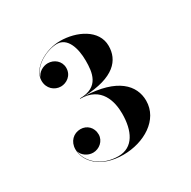

<svg xmlns="http://www.w3.org/2000/svg" viewBox="-113 -1021 675 680"><g transform="rotate(-30 225.0 -681.0)"><path d="M372.5 -577C372.5 -640.5 322 -695.5 190.5 -700C315 -704.5 354.5 -754 354.5 -811.5C354.5 -878 280.5 -912.5 213.5 -912.5C152.5 -912.5 86.5 -872.5 86.5 -823C86.5 -791 110.5 -771 136.5 -771C159 -771 185.5 -787.5 185.5 -819C185.5 -847.5 161.5 -866 136.5 -866C117 -866 95 -853.5 89 -834C97.5 -878.5 158.5 -909 198.5 -909C241.5 -909 258 -858.5 258 -806.5C258 -760.5 253 -701 173 -701V-699.5C259 -699.5 276 -629 276 -580C276 -510 250.5 -455.5 189.5 -455.5C123 -455.5 75.5 -497 70.5 -544.5C75.5 -525.5 96.5 -511 118 -511C143.5 -511 167 -531 167 -557.5C167 -586.5 146 -606 120 -606C91.5 -606 69 -584.5 69 -552.5C69 -503 115 -451 207.5 -451C292 -451 372.5 -499 372.5 -577Z"/></g></svg>

Font: Bodoni* 96pt
Style: Bold
Weight: 700
Version: Version 2.3